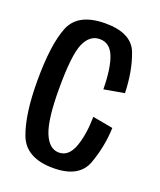

<svg xmlns="http://www.w3.org/2000/svg" viewBox="-117 -677 630 756"><g transform="rotate(20 197.5 -299.0)"><path d="M195.4 3.6Q304.3 3.6 331.2 -72.2Q358.1 -148 360.6 -224.5L275.4 -240Q274.3 -165 255.4 -113.2Q236.4 -61.4 195.4 -61.4Q154.4 -61.4 132.5 -115.6Q110.6 -169.8 110.6 -298.4Q110.6 -439.8 132 -488.2Q153.4 -536.5 195.4 -536.5Q237.2 -536.5 255.7 -491.1Q274.3 -445.6 275.4 -355.3L360.6 -370.2Q358.1 -461.3 331.5 -531.7Q304.8 -602.2 195.4 -602.2Q81 -602.2 50.2 -526.5Q19.5 -450.8 19.5 -298.4Q19.5 -157.4 50.2 -76.9Q81 3.6 195.4 3.6Z"/></g></svg>

Font: Anybody Thin Condensed
Style: Regular
Weight: 100
Width: 3
Version: Version 1.113;gftools[0.9.25]